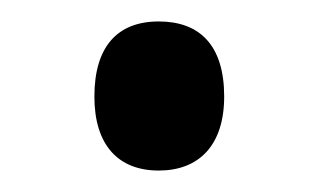

<svg xmlns="http://www.w3.org/2000/svg" viewBox="-20 -145 296 179"><path d="M68 -55C68 -10 90 14 128 14C165 14 189 -9 189 -55C189 -103 166 -125 128 -125C89 -125 68 -101 68 -55Z"/></svg>

Font: Noto Sans Gurmukhi UI ExtraCondensed Medium
Style: Regular
Weight: 500
Width: 2
Designer: Jelle Bosma - Monotype Design Team
Foundry: Monotype Imaging Inc.
Version: Version 2.004